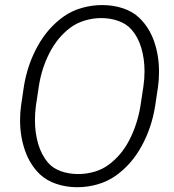

<svg xmlns="http://www.w3.org/2000/svg" viewBox="-20 -741 697 770"><path d="M602.5 -317.9Q588.9 -230 548.1 -155.3Q507.3 -80.6 442.4 -35.2Q411.1 -13.2 371.3 -1.7Q331.5 9.8 290 9.8Q245.6 9.8 206.3 -3.4Q167 -16.6 140.6 -41.5Q100.6 -79.6 80.6 -136.5Q60.5 -193.4 60.5 -258.3Q60.5 -291.5 64.5 -317.4L75.7 -393.6Q89.4 -480.5 130.6 -555.4Q171.9 -630.4 236.8 -675.8Q268.1 -697.8 308.1 -709.2Q348.1 -720.7 389.6 -720.7Q434.1 -720.7 473.1 -707.8Q512.2 -694.8 538.1 -669.9Q578.1 -631.8 597.9 -575.4Q617.7 -519 617.7 -453.6Q617.7 -420.4 613.8 -393.6ZM555.2 -395Q559.6 -424.3 559.6 -455.1Q559.6 -505.4 546.6 -549.1Q533.7 -592.8 506.3 -623.5Q486.8 -645.5 454.8 -657Q422.9 -668.5 385.7 -668.5Q352.5 -668.5 320.1 -658.7Q287.6 -648.9 262.7 -630.4Q210.9 -591.8 178.7 -529.1Q146.5 -466.3 135.7 -394.5L124 -316.9Q120.1 -286.6 120.1 -259.3Q120.1 -208.5 133.1 -164.1Q146 -119.6 173.3 -87.9Q192.4 -65.9 224.4 -54.4Q256.3 -43 293.5 -43Q327.1 -43 359.4 -52.5Q391.6 -62 416 -80.6Q467.3 -118.2 499 -179.9Q530.8 -241.7 543 -314.5Z"/></svg>

Font: Mardoto Light
Style: Italic
Weight: 300
Italic angle: -12°
Designer: Christian Robertson, Vahan Hovhannisyan
Foundry: Google
Version: Version 1.000